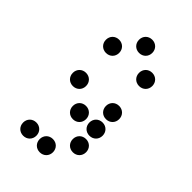

<svg xmlns="http://www.w3.org/2000/svg" viewBox="-210 -760 820 820"><g transform="rotate(45 200.0 -350.0)"><path d="M200 -610C223 -610 240 -627 240 -650C240 -673 223 -690 200 -690C177 -690 160 -673 160 -650C160 -627 177 -610 200 -610ZM100 -510C123 -510 140 -527 140 -550C140 -573 123 -590 100 -590C77 -590 60 -573 60 -550C60 -527 77 -510 100 -510ZM300 -510C323 -510 340 -527 340 -550C340 -573 323 -590 300 -590C277 -590 260 -573 260 -550C260 -527 277 -510 300 -510ZM100 -310C123 -310 140 -327 140 -350C140 -373 123 -390 100 -390C77 -390 60 -373 60 -350C60 -327 77 -310 100 -310ZM300 -310C323 -310 340 -327 340 -350C340 -373 323 -390 300 -390C277 -390 260 -373 260 -350C260 -327 277 -310 300 -310ZM200 -210C223 -210 240 -227 240 -250C240 -273 223 -290 200 -290C177 -290 160 -273 160 -250C160 -227 177 -210 200 -210ZM300 -210C323 -210 340 -227 340 -250C340 -273 323 -290 300 -290C277 -290 260 -273 260 -250C260 -227 277 -210 300 -210ZM300 -110C323 -110 340 -127 340 -150C340 -173 323 -190 300 -190C277 -190 260 -173 260 -150C260 -127 277 -110 300 -110ZM100 -10C123 -10 140 -27 140 -50C140 -73 123 -90 100 -90C77 -90 60 -73 60 -50C60 -27 77 -10 100 -10ZM200 -10C223 -10 240 -27 240 -50C240 -73 223 -90 200 -90C177 -90 160 -73 160 -50C160 -27 177 -10 200 -10Z"/></g></svg>

Font: TINY 5x3 80
Style: Regular
Weight: 200
Designer: Jack Halten Fahnestock
Foundry: Velvetyne Type Foundry
Version: Version 1.002;hotconv 1.0.109;makeotfexe 2.5.65596